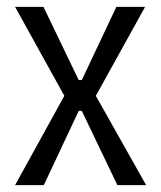

<svg xmlns="http://www.w3.org/2000/svg" viewBox="-20 -541 470 561"><path d="M24 0 168 -261 24 -521H107L210 -307H219L320 -521H404L260 -261L407 0H323L219 -217H210L108 0Z"/></svg>

Font: Bricolage Grotesque SemiCondensed Light
Style: Regular
Weight: 300
Width: 4
Designer: Mathieu Triay
Foundry: Atelier Triay
Version: Version 1.000;gftools[0.9.30]